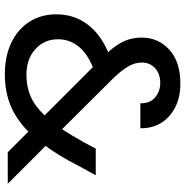

<svg xmlns="http://www.w3.org/2000/svg" viewBox="-6 -746 764 792"><g transform="rotate(90 376.0 -350.0)"><path d="M287 12Q212 12 156.5 -14.5Q101 -41 70 -89Q39 -137 39 -201Q39 -271 78.5 -326Q118 -381 195 -414Q163 -450 149 -482Q135 -514 135 -552Q135 -621 185 -666.5Q235 -712 324 -712Q382 -712 424 -690Q466 -668 488 -631Q510 -594 509 -547H406Q407 -587 381.5 -608Q356 -629 323 -629Q284 -629 261 -607.5Q238 -586 238 -553Q238 -524 254.5 -496Q271 -468 305 -433L513 -224Q538 -262 567 -314L593 -363H703L663 -290Q622 -210 582 -156L738 0H608L523 -85Q471 -34 414 -11Q357 12 287 12ZM142 -207Q142 -151 182.5 -114Q223 -77 289 -77Q338 -77 378 -94.5Q418 -112 456 -152L257 -351Q199 -327 170.5 -290.5Q142 -254 142 -207Z"/></g></svg>

Font: DeepMind Sans Medium
Style: Regular
Weight: 500
Designer: Jonny Pinhorn / Modifications: Colophon Foundry
Foundry: Colophon Foundry
Version: Version 1.002; ttfautohint (v1.8.2)